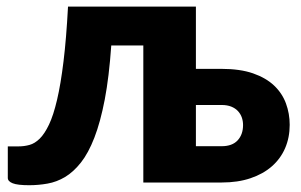

<svg xmlns="http://www.w3.org/2000/svg" viewBox="-20 -538 888 566"><path d="M557.5 -518.5V-335H633Q687.5 -335 725.8 -321.8Q764 -308.5 788 -285.8Q812 -263 823 -233Q834 -203 834 -170Q834 -132.5 820.5 -101.2Q807 -70 781.2 -47.5Q755.5 -25 718.2 -12.5Q681 0 634 0H402.5V-404H308Q301.5 -311 288.8 -244.5Q276 -178 258.2 -132.2Q240.5 -86.5 218.5 -58.8Q196.5 -31 171.8 -16.2Q147 -1.5 120.2 3.2Q93.5 8 66 8Q31.5 8 17.2 2.2Q3 -3.5 3 -13.5V-106.5H35.5Q51.5 -106.5 67 -110.8Q82.5 -115 97 -129.2Q111.5 -143.5 124.5 -170.8Q137.5 -198 148.2 -243.8Q159 -289.5 167.2 -356.8Q175.5 -424 180.5 -518.5ZM557.5 -228.5V-107H633.5Q664.5 -107 680.5 -124.2Q696.5 -141.5 696.5 -169.5Q696.5 -181 692.8 -191.8Q689 -202.5 681.2 -210.8Q673.5 -219 661.5 -223.8Q649.5 -228.5 633.5 -228.5Z"/></svg>

Font: Lato Black
Style: Regular
Weight: 900
Designer: Lukasz Dziedzic
Foundry: tyPoland Lukasz Dziedzic
Version: Version 2.007; 2014-02-27